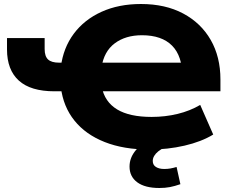

<svg xmlns="http://www.w3.org/2000/svg" viewBox="-20 -736 1180 959"><path d="M726 11Q598 11 503 -26.5Q408 -64 352 -133.5Q296 -203 284 -300L314 -280H252Q133 -280 74 -333.5Q15 -387 15 -489V-546H203V-491Q203 -455 220 -439Q237 -423 275 -423H305L284 -402Q296 -497 348.5 -567.5Q401 -638 487 -677Q573 -716 684 -716Q806 -716 895 -668.5Q984 -621 1032.5 -536.5Q1081 -452 1081 -339V-280H465L488 -302Q503 -227 565 -189.5Q627 -152 737 -152Q805 -152 867 -167Q929 -182 980 -212L1045 -64Q986 -28 901.5 -8.5Q817 11 726 11ZM689 -560Q607 -560 553 -519.5Q499 -479 487 -399L464 -423H934L891 -352Q891 -456 839.5 -508Q788 -560 689 -560ZM776 203Q704 203 665.5 174.5Q627 146 627 96Q627 51 659 13.5Q691 -24 750 -48L804 0Q784 9 770.5 20Q757 31 750 43Q743 55 743 68Q743 88 759 98Q775 108 800 108Q817 108 831 105.5Q845 103 862 98L881 184Q852 194 828.5 198.5Q805 203 776 203Z"/></svg>

Font: Nunito Sans 10pt SemiExpanded Black
Style: Regular
Weight: 900
Width: 6
Designer: Vernon Adams
Foundry: Vernon Adams
Version: Version 3.101;gftools[0.9.27]